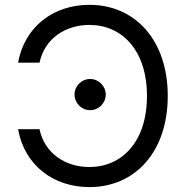

<svg xmlns="http://www.w3.org/2000/svg" viewBox="-20 -757 767 787"><path d="M142 -227.3H54C81 -78.1 200.3 9.9 346.6 9.9C532.7 9.9 667.6 -133.5 667.6 -363.6C667.6 -593.8 532.7 -737.2 346.6 -737.2C200.3 -737.2 81 -649.1 54 -500H142C163.4 -600.9 250 -654.8 346.6 -654.8C478.7 -654.8 582.4 -552.6 582.4 -363.6C582.4 -174.7 478.7 -72.4 346.6 -72.4C250 -72.4 163.4 -126.4 142 -227.3ZM285.5 -369.3C285.5 -334.2 314.3 -305.4 349.4 -305.4C384.6 -305.4 413.4 -334.2 413.4 -369.3C413.4 -404.5 384.6 -433.2 349.4 -433.2C314.3 -433.2 285.5 -404.5 285.5 -369.3Z"/></svg>

Font: Magic Ui Pro
Style: Regular
Weight: 400
Designer: Stefan Endress, Andreas Faust
Version: Version 1.000;FEAKit 1.0